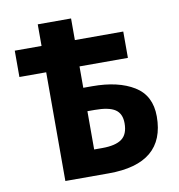

<svg xmlns="http://www.w3.org/2000/svg" viewBox="-79 -768 782 840"><g transform="rotate(-10 312.0 -348.0)"><path d="M144 0V-483H25V-600H144V-696H292V-600H507V-483H292V-388H332Q447 -388 517 -345Q587 -302 587 -209Q587 0 337 0ZM292 -114H328Q387 -114 415 -134.5Q443 -155 443 -204Q443 -247 415 -265.5Q387 -284 324 -284H292Z"/></g></svg>

Font: Toshiba Sans
Style: Bold
Weight: 700
Designer: Paul D. Hunt
Foundry: Toshiba Corporation
Version: Version 2.020;PS 2.0;hotconv 1.0.86;makeotf.lib2.5.63406